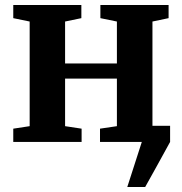

<svg xmlns="http://www.w3.org/2000/svg" viewBox="-20 -567 727 767"><path d="M589 -64.5H659.5V0Q637 42 607 95.5Q571 159 560 180H488.5L546.5 0H379.5V-53L447 -63V-253H240V-63L306 -53V0H33V-53L98.5 -63V-481L33 -494.5V-547H305V-494.5L240 -481V-313.5H447V-481L381 -494.5V-547H653.5V-494.5L589 -481Z"/></svg>

Font: Merriweather Text
Style: Bold
Weight: 700
Designer: Eben Sorkin
Foundry: Eben Sorkin
Version: Version 2.100